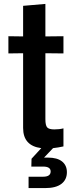

<svg xmlns="http://www.w3.org/2000/svg" viewBox="-20 -751 370 981"><path d="M126 210V151.9H200.2Q238.8 151.9 238.8 125Q238.8 100.1 200.2 100.1H140.1L141.1 60.1L190.9 5.9Q98.1 -5.9 98.1 -97.2V-479L22.9 -478V-565.9L98.1 -564.9V-721.2L211.9 -731V-564.9L304.2 -565.9V-478L211.9 -479V-142.1Q211.9 -110.8 220.9 -100.3Q230 -89.8 257.8 -89.8Q283.7 -89.8 304.2 -95.2V-2.9Q277.8 2.9 251 5.9L205.1 54.2H224.1Q272.5 54.2 297.1 74Q321.8 93.8 321.8 128.9Q321.8 167 293.7 188.5Q265.6 210 210.9 210Z"/></svg>

Font: BDO Grotesk Medium
Style: Regular
Weight: 500
Designer: Deni Anggara
Foundry: Lokal Container
Version: Version 2.000